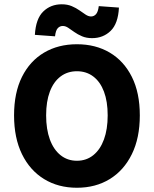

<svg xmlns="http://www.w3.org/2000/svg" viewBox="-20 -872 724 904"><path d="M342.1 12Q254.3 12 187.6 -28.9Q120.8 -69.8 83.5 -146.1Q46.2 -222.4 46.2 -328.8Q46.2 -435.3 83.5 -510.1Q120.8 -584.8 187.6 -624.3Q254.3 -663.7 342.1 -663.7Q430.2 -663.7 496.8 -624.3Q563.4 -584.8 600.8 -510.1Q638.3 -435.3 638.3 -328.8Q638.3 -222.4 600.8 -146.1Q563.4 -69.8 496.8 -28.9Q430.2 12 342.1 12ZM342.1 -115.1Q386.7 -115.1 419.3 -141.4Q452 -167.7 469.5 -215.6Q487 -263.4 487 -328.8Q487 -394.2 469.5 -440.6Q452 -487 419.3 -511.8Q386.7 -536.6 342.1 -536.6Q297.8 -536.6 265 -511.8Q232.2 -487 214.7 -440.6Q197.2 -394.2 197.2 -328.8Q197.2 -263.4 214.7 -215.6Q232.2 -167.7 265 -141.4Q297.8 -115.1 342.1 -115.1ZM413.5 -692.4Q386.9 -692.4 366.4 -701.1Q345.9 -709.8 330.1 -721.1Q314.2 -732.3 301.4 -741Q288.5 -749.7 275.6 -749.7Q261.6 -749.7 251.9 -739.2Q242.1 -728.7 239.1 -701L144.2 -707.9Q148.6 -783.7 183.6 -817.7Q218.5 -851.8 270.7 -851.8Q297.3 -851.8 317.8 -843.1Q338.3 -834.4 354.1 -823.2Q370 -811.9 383.2 -803.2Q396.4 -794.5 408.6 -794.5Q422.6 -794.5 432.2 -805.4Q441.8 -816.3 445.1 -843.2L540 -836.3Q536.3 -761 501 -726.7Q465.7 -692.4 413.5 -692.4Z"/></svg>

Font: Mada
Style: Regular
Weight: 400
Designer: Khaled Hosny
Version: Version 1.5